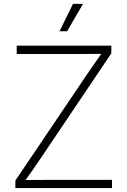

<svg xmlns="http://www.w3.org/2000/svg" viewBox="-20 -961 650 981"><path d="M58.6 0V-38.6L424.3 -580.6Q445.3 -611.3 466.6 -641.8Q487.8 -672.4 509.3 -702.6L514.6 -686Q474.1 -685.5 433.3 -685.3Q392.6 -685.1 351.6 -685.1H65.4V-727.5H548.8V-688.5L184.1 -146.5Q163.1 -115.7 141.8 -85.2Q120.6 -54.7 98.6 -24.4L93.3 -41Q132.8 -41.5 172.9 -41.7Q212.9 -42 252.9 -42H552.2V0ZM284.2 -801.3 353 -941.4H404.3L322.8 -801.3Z"/></svg>

Font: Inter 20pt ExtraLight
Style: Regular
Weight: 250
Version: Version 4.001;git-66647c0bb